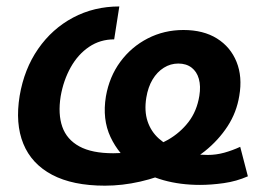

<svg xmlns="http://www.w3.org/2000/svg" viewBox="-20 -570 857 601"><path d="M308.6 11.2Q207.5 11.2 143.1 -22.9Q78.6 -57.1 53 -120.1Q27.3 -183.1 41.5 -270Q55.7 -354 99.4 -417Q143.1 -480 208.7 -514.9Q274.4 -549.8 353.5 -549.8L337.4 -446.8Q293.5 -446.8 258.8 -423.3Q224.1 -399.9 201.4 -359.4Q178.7 -318.8 169.9 -268.6Q161.1 -212.9 175 -173.1Q189 -133.3 228.3 -111.8Q267.6 -90.3 334.5 -90.3Q379.4 -90.3 423.8 -100.6Q468.3 -110.8 506.1 -132.6Q543.9 -154.3 570.1 -188.2Q596.2 -222.2 604 -270Q608.9 -300.3 602.5 -323Q596.2 -345.7 579.6 -358.4Q563 -371.1 538.1 -371.1Q513.7 -371.1 492.7 -357.9Q471.7 -344.7 457.5 -321Q443.4 -297.4 438 -264.6Q431.2 -222.7 441.9 -190.4Q452.6 -158.2 477.5 -136Q502.4 -113.8 537.6 -101.1Q558.6 -91.3 583.3 -88.1Q607.9 -85 630.4 -85Q656.2 -85 681.9 -92Q707.5 -99.1 731.9 -110.4L755.9 -18.1Q720.2 -2.4 680.7 3.2Q641.1 8.8 606 8.8Q544.4 8.8 491.9 -5.9Q439.5 -20.5 401.4 -50.3Q352.1 -85.4 325.9 -141.1Q299.8 -196.8 311.5 -268.1Q322.3 -330.1 356.7 -376.7Q391.1 -423.3 442.4 -449.7Q493.7 -476.1 554.2 -476.1Q616.7 -476.1 659.2 -449.5Q701.7 -422.9 720.5 -376.2Q739.3 -329.6 729 -270Q720.7 -218.3 692.4 -174.8Q664.1 -131.3 621.3 -96.9Q578.6 -62.5 526.6 -38.3Q474.6 -14.2 418.7 -1.5Q362.8 11.2 308.6 11.2Z"/></svg>

Font: Inter 16pt SemiBold
Style: Italic
Weight: 600
Italic angle: -9.3988°
Version: Version 4.001;git-66647c0bb